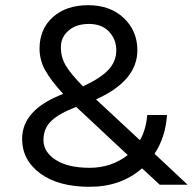

<svg xmlns="http://www.w3.org/2000/svg" viewBox="-20 -710 743 738"><path d="M471 -114 273 -299Q209 -275 178 -246Q147 -217 147 -171.5Q147 -126 194 -95.5Q241 -65 324.5 -65Q408 -65 471 -114ZM526 -63Q445 8 324.5 8Q204 8 134.5 -43.5Q65 -95 65 -176Q65 -289 223 -349Q176 -400 154 -439.5Q132 -479 132 -523Q132 -598 183 -644Q234 -690 319 -690Q404 -690 456 -640.5Q508 -591 508 -517Q508 -399 349 -328L518 -171Q541 -211 546 -268H622Q616 -182 574 -119L701 0H594ZM299 -378Q366 -409 396.5 -441.5Q427 -474 427 -516.5Q427 -559 399 -588.5Q371 -618 322 -618Q273 -618 243.5 -592.5Q214 -567 214 -528.5Q214 -490 232.5 -458.5Q251 -427 299 -378Z"/></svg>

Font: Hind Jalandhar
Style: Regular
Weight: 400
Designer: Namrata Goyal
Foundry: Indian Type Foundry
Version: Version 0.702;PS 1.0;hotconv 1.0.81;makeotf.lib2.5.63406